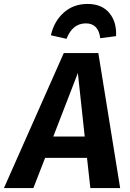

<svg xmlns="http://www.w3.org/2000/svg" viewBox="-67 -964 664 984"><path d="M373 -844.2Q304.7 -844.2 273.9 -765.1L193.8 -783.2Q210 -855 259.8 -899.4Q309.6 -943.8 381.8 -943.8Q454.6 -943.8 493.2 -897.5Q531.7 -851.1 527.8 -778.8L446.8 -768.1Q437.5 -844.2 373 -844.2ZM396 0 378.9 -154.8H164.1L104 0H-46.9L259.8 -691.9H437L548.8 0ZM206.1 -264.2H367.2L332 -589.8Z"/></svg>

Font: FiraGO SemiBold
Style: Italic
Weight: 600
Italic angle: -8°
Designer: bBox Type GmbH
Foundry: bBox Type GmbH
Version: Version 1.001;PS 001.001;hotconv 1.0.88;makeotf.lib2.5.64775